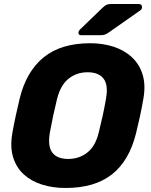

<svg xmlns="http://www.w3.org/2000/svg" viewBox="-20 -925 752 955"><path d="M305.7 10Q242.7 10 189.1 -6.8Q135.5 -23.6 98.2 -57.6Q61 -91.6 45.3 -142.7Q29.5 -193.8 41.3 -262.3Q48.6 -304.8 58.1 -348.1Q67.5 -391.5 77.9 -435.2Q110.9 -569.6 197.1 -639.8Q283.4 -710 428.9 -710Q492.2 -710 545.7 -692.4Q599.1 -674.8 636.4 -639.9Q673.6 -605.1 689.4 -553.9Q705.1 -502.8 693.4 -435.2Q686 -391.5 676.6 -348.1Q667.1 -304.8 656.7 -262.3Q622.7 -125.2 536.8 -57.6Q450.9 10 305.7 10ZM319.5 -134.4Q373.5 -134.4 414.2 -166.1Q454.9 -197.7 471.6 -267.9Q482.6 -311.6 491.1 -350.6Q499.5 -389.6 506.9 -432.1Q519.8 -502.3 495 -533.9Q470.3 -565.6 415.7 -565.6Q361.6 -565.6 321.5 -533.9Q281.4 -502.3 263.6 -432.1Q253.2 -389.6 244.8 -350.6Q236.4 -311.6 228.4 -267.9Q216.1 -197.7 240.1 -166.1Q264 -134.4 319.5 -134.4ZM383.6 -750Q368.4 -750 370.3 -764.5Q371.5 -772.5 377.9 -778.2L490 -886.4Q502.5 -898.2 510.5 -901.6Q518.5 -905 531 -905H670.7Q679.4 -905 683.4 -899.9Q687.4 -894.7 686.1 -887.2Q685.5 -878.7 677.7 -873.4L522.2 -764.4Q512.2 -757.4 503.6 -753.7Q494.9 -750 481.1 -750Z"/></svg>

Font: Rubik Light
Style: Italic
Weight: 300
Italic angle: -12°
Designer: Hubert and Fischer
Foundry: Hubert and Fischer
Version: Version 2.300;gftools[0.9.30]